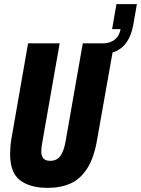

<svg xmlns="http://www.w3.org/2000/svg" viewBox="-20 -898 683 930"><path d="M211 12Q126 12 77.5 -24.5Q29 -61 29 -152Q29 -169 30.5 -188.5Q32 -208 36 -230L116 -688H269L186 -215Q183 -200 181.5 -187.5Q180 -175 180 -165Q180 -142 190.5 -130.5Q201 -119 223 -119Q256 -119 273 -143.5Q290 -168 298 -215L381 -688H533L451 -225Q436 -135 403 -83Q370 -31 322 -9.5Q274 12 211 12ZM470 -636 479 -688Q512 -688 535 -705.5Q558 -723 564 -757H523L544 -878H643L625 -775Q616 -727 595.5 -696.5Q575 -666 544 -651Q513 -636 470 -636Z"/></svg>

Font: Archivo ExtraCondensed ExtraBold
Style: Italic
Weight: 800
Width: 2
Italic angle: -10°
Designer: Hector Gatti
Foundry: Omnibus-Type
Version: Version 2.001